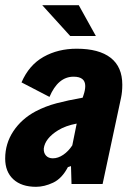

<svg xmlns="http://www.w3.org/2000/svg" viewBox="-26 -710 514 741"><path d="M446 -383Q446 -355 441 -332L370 0H250L248 -69L236 -65Q213 -21 179 -5Q145 11 113 11Q57 11 25.5 -18Q-6 -47 -6 -98Q-6 -156 25.5 -203.5Q57 -251 111 -280Q149 -300 192.5 -311.5Q236 -323 293 -333L296 -342Q303 -362 303 -378Q303 -414 258 -414Q198 -414 165 -336L57 -392Q86 -459 142 -490.5Q198 -522 270 -522Q356 -522 401 -487Q446 -452 446 -383ZM253 -149 270 -233Q227 -225 198 -207Q148 -176 143 -137Q142 -120 151.5 -109.5Q161 -99 178 -99Q198 -99 218 -112.5Q238 -126 253 -149ZM137 -690H278L344 -571H245Z"/></svg>

Font: Decalotype ExtraBold Italic
Style: Regular
Weight: 800
Italic angle: -12°
Designer: Alfredo Marco Pradil
Foundry: Alfredo Marco Pradil
Version: Version 1.0